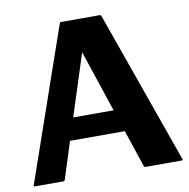

<svg xmlns="http://www.w3.org/2000/svg" viewBox="-79 -777 840 854"><g transform="rotate(-10 341.0 -350.0)"><path d="M146 -5Q144.5 0 139.5 0H9.5Q4 0 6 -5L245.5 -695Q247 -700 252 -700H427Q431.5 -700 433.5 -695L678 -5Q679.5 0 674.5 0H509.5Q504.5 0 503 -5L447 -172.5H199.5ZM321 -551 231.5 -272.5H414Z"/></g></svg>

Font: MFEK Sans
Style: Bold
Weight: 700
Designer: Owen Earl
Foundry: indestructible type*
Version: Version 0.001; ttfautohint (v1.8.4.7-5d5b)